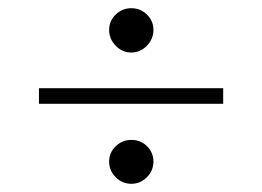

<svg xmlns="http://www.w3.org/2000/svg" viewBox="-20 -591 639 468"><path d="M246 -518Q246 -540 262 -555.5Q278 -571 300 -571Q322 -571 338 -555.5Q354 -540 354 -518Q354 -496 338 -479.5Q322 -463 300 -463Q278 -463 262 -479.5Q246 -496 246 -518ZM75 -338V-376H524V-338ZM246 -197Q246 -219 262 -234.5Q278 -250 300 -250Q323 -250 338.5 -234.5Q354 -219 354 -197Q354 -175 338 -159Q322 -143 300 -143Q278 -143 262 -159Q246 -175 246 -197Z"/></svg>

Font: Prata
Style: Regular
Weight: 400
Designer: Ivan Petrov
Foundry: Cyreal
Version: Version 2.000